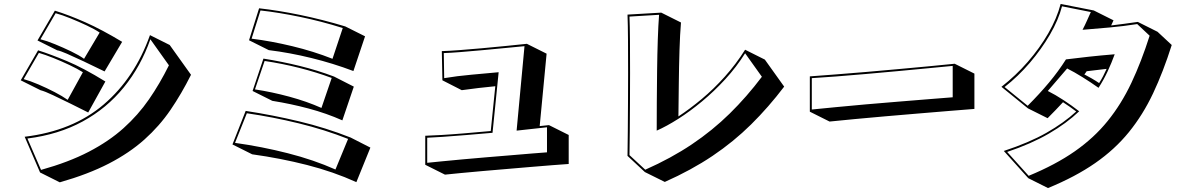

<svg xmlns="http://www.w3.org/2000/svg" viewBox="-20 -830 6040 973"><path d="M510 -468Q453 -496 403 -519.5Q353 -543 318.5 -558Q284 -573 270 -575L170 -625L258 -776Q329 -754 412.5 -717Q496 -680 599 -618ZM485 -665Q460 -682 419.5 -701Q379 -720 337 -737Q295 -754 262 -763L185 -631Q217 -623 258.5 -606Q300 -589 340.5 -569.5Q381 -550 406 -532ZM105 -137Q348 -166 505.5 -300.5Q663 -435 740 -652L840 -602L948 -451Q900 -355 844 -273Q788 -191 712 -123Q636 -55 531.5 -1Q427 53 283 94L183 44ZM742 -631Q694 -494 607.5 -387.5Q521 -281 399 -214.5Q277 -148 119 -128L188 31Q328 -8 430 -61Q532 -114 606 -180.5Q680 -247 735 -326.5Q790 -406 836 -499ZM427 -260Q386 -281 338 -304.5Q290 -328 249 -347.5Q208 -367 185 -373L85 -423L173 -575Q236 -555 319 -520.5Q402 -486 514 -417ZM400 -464Q373 -481 332 -500.5Q291 -520 249.5 -536.5Q208 -553 177 -562L100 -429Q133 -420 175 -402Q217 -384 256.5 -363.5Q296 -343 323 -324Z M1771 -470Q1668 -509 1558 -536Q1448 -563 1342 -576L1242 -626L1293 -788Q1391 -777 1502.5 -754Q1614 -731 1730 -696L1830 -646ZM1717 -688Q1609 -722 1500 -744.5Q1391 -767 1300 -777L1255 -634Q1353 -622 1461 -596Q1569 -570 1665 -532ZM1715 -220Q1634 -256 1544 -280Q1454 -304 1360 -319L1260 -369L1315 -533Q1409 -518 1498.5 -496Q1588 -474 1673 -442L1773 -391ZM1661 -435Q1583 -464 1496 -486Q1409 -508 1321 -521L1272 -377Q1358 -364 1446.5 -340Q1535 -316 1609 -283ZM1786 93Q1669 40 1535.5 6Q1402 -28 1258 -48L1158 -98L1225 -268Q1362 -247 1496 -215Q1630 -183 1757 -133L1857 -82ZM1744 -126Q1625 -173 1493.5 -205Q1362 -237 1231 -256L1171 -106Q1307 -87 1438.5 -53.5Q1570 -20 1680 29Z M2862 1Q2830 3 2780.5 7Q2731 11 2670.5 16Q2610 21 2547 26.5Q2484 32 2424 37Q2364 42 2315 47Q2266 52 2235 55L2135 5V-142Q2166 -143 2218.5 -146Q2271 -149 2335.5 -154.5Q2400 -160 2467 -166L2490 -393Q2448 -389 2405 -384Q2362 -379 2320 -373L2222 -423L2219 -571Q2255 -572 2308 -576Q2361 -580 2422.5 -585.5Q2484 -591 2543 -597Q2602 -603 2650 -608L2750 -558L2715 -191L2762 -196L2862 -146ZM2598 -168 2638 -596Q2595 -592 2538.5 -586.5Q2482 -581 2422.5 -575.5Q2363 -570 2312 -566Q2261 -562 2229 -561L2231 -434Q2297 -445 2370 -451.5Q2443 -458 2507 -464L2476 -157Q2407 -151 2341 -145.5Q2275 -140 2223.5 -136.5Q2172 -133 2145 -132V-5Q2173 -8 2220 -12.5Q2267 -17 2325.5 -22.5Q2384 -28 2446 -33Q2508 -38 2567 -43Q2626 -48 2674.5 -52Q2723 -56 2752 -58V-185Z M3160 -40Q3161 -93 3161.5 -162Q3162 -231 3162.5 -308.5Q3163 -386 3163 -461Q3163 -550 3162.5 -628.5Q3162 -707 3160 -756L3331 -766L3431 -716Q3426 -657 3423.5 -576Q3421 -495 3420 -408Q3419 -321 3418 -240Q3476 -278 3536.5 -328.5Q3597 -379 3653.5 -442Q3710 -505 3756 -578L3856 -528L3954 -391Q3875 -287 3786.5 -199.5Q3698 -112 3591 -40Q3484 32 3349 92L3248 42ZM3756 -560Q3712 -490 3655.5 -428.5Q3599 -367 3537.5 -316Q3476 -265 3417 -227.5Q3358 -190 3308 -168Q3308 -232 3308.5 -311.5Q3309 -391 3310 -473.5Q3311 -556 3313.5 -629.5Q3316 -703 3320 -755L3170 -746Q3172 -700 3172.5 -624Q3173 -548 3173 -460Q3173 -386 3172.5 -309.5Q3172 -233 3171.5 -164.5Q3171 -96 3170 -44L3250 30Q3381 -28 3486 -98.5Q3591 -169 3678 -254.5Q3765 -340 3841 -441Z M4918 -278Q4861 -274 4787 -267.5Q4713 -261 4630.5 -254.5Q4548 -248 4466 -240.5Q4384 -233 4311.5 -226.5Q4239 -220 4184 -214L4084 -264V-443Q4138 -447 4211 -452.5Q4284 -458 4365.5 -465Q4447 -472 4529.5 -479.5Q4612 -487 4686.5 -494Q4761 -501 4818 -507L4918 -457ZM4808 -496Q4754 -491 4682 -484Q4610 -477 4529 -469.5Q4448 -462 4368 -455Q4288 -448 4217 -442.5Q4146 -437 4094 -434V-275Q4145 -280 4216 -287Q4287 -294 4367 -301Q4447 -308 4528 -314.5Q4609 -321 4681.5 -327Q4754 -333 4808 -337Z M5067 -65Q5195 -107 5283 -157Q5371 -207 5434 -265Q5418 -277 5401 -289Q5384 -301 5367 -312Q5331 -273 5289 -231L5189 -281L5055 -390Q5128 -447 5188.5 -516.5Q5249 -586 5292.5 -661.5Q5336 -737 5355 -810L5523 -777L5623 -727L5611 -701Q5644 -705 5678 -709.5Q5712 -714 5746 -719L5846 -669L5918 -602Q5875 -466 5823.5 -357Q5772 -248 5701 -160.5Q5630 -73 5530 -3.5Q5430 66 5291 123L5191 73ZM5743 -708Q5673 -697 5600.5 -690.5Q5528 -684 5466 -679Q5478 -702 5488 -724.5Q5498 -747 5508 -769L5362 -798Q5344 -729 5301 -655Q5258 -581 5199 -512Q5140 -443 5071 -389L5188 -294Q5248 -354 5296 -411.5Q5344 -469 5382 -529Q5438 -536 5497 -542.5Q5556 -549 5629 -555Q5613 -511 5593 -468Q5573 -425 5547 -385Q5509 -412 5466.5 -438.5Q5424 -465 5388 -483L5290 -369Q5328 -350 5370 -322.5Q5412 -295 5449 -266Q5385 -205 5295.5 -153Q5206 -101 5084 -60L5193 61Q5329 5 5426.5 -63Q5524 -131 5593.5 -217Q5663 -303 5713.5 -410Q5764 -517 5806 -649ZM5487 -469Q5483 -462 5479 -457.5Q5475 -453 5475 -453Q5491 -445 5512.5 -432.5Q5534 -420 5550 -409Q5561 -426 5570.5 -444.5Q5580 -463 5588 -481Z"/></svg>

Font: Rampart One
Style: Regular
Weight: 400
Designer: Fontworks Inc.
Foundry: Fontworks Inc.
Version: Version 1.100